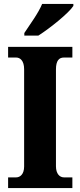

<svg xmlns="http://www.w3.org/2000/svg" viewBox="-20 -951 405 971"><path d="M103 -784V-771H174C234 -809 329 -886 351 -921V-931H193C175 -886 130 -825 103 -784ZM21 0H346V-54H303C282 -54 263 -72 263 -110V-600C263 -645 279 -660 303 -660H346V-714H21V-660H62C81 -660 102 -645 102 -601V-109C102 -69 81 -54 62 -54H21Z"/></svg>

Font: Noto Serif Sinhala Condensed ExtraBold
Style: Regular
Weight: 800
Width: 3
Designer: Jelle Bosma - Monotype Design Team
Foundry: Monotype Imaging Inc.
Version: Version 2.007